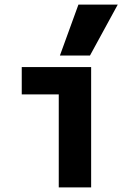

<svg xmlns="http://www.w3.org/2000/svg" viewBox="-20 -810 540 830"><path d="M234 0V-402H74V-520H374V0ZM369 -570H239L319 -790H489Z"/></svg>

Font: M PLUS 1 Code
Style: Bold
Weight: 700
Designer: Coji Morishita
Foundry: UNDERFOREST DESIGN
Version: Version 1.002